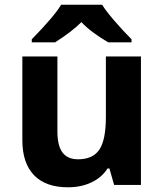

<svg xmlns="http://www.w3.org/2000/svg" viewBox="-20 -786 697 816"><path d="M115 -619Q210 -716 240 -766H414Q429 -741 466 -698Q503 -655 539 -619V-606H440Q365 -650 326 -692Q285 -651 214 -606H115ZM75 -190V-546H224V-227Q224 -167 245.5 -138Q267 -109 312 -109Q375 -109 402.5 -150.5Q430 -192 430 -289V-546H579V0H465L445 -70H437Q413 -32 369 -11Q325 10 269 10Q174 10 124.5 -41.5Q75 -93 75 -190Z"/></svg>

Font: OpenSansMMV
Style: Bold
Weight: 700
Foundry: Ascender Corporation
Version: Version 4.001